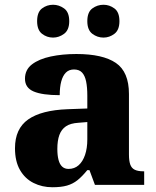

<svg xmlns="http://www.w3.org/2000/svg" viewBox="-20 -777 654 807"><path d="M200 10Q157 10 121 -8Q85 -26 64 -62.5Q43 -99 43 -154Q43 -236 98.5 -275Q154 -314 265 -318L347 -321V-375Q347 -410 342 -434.5Q337 -459 325 -472Q313 -485 291 -485Q270 -485 257 -472Q244 -459 237.5 -435Q231 -411 231 -377Q158 -377 121.5 -392.5Q85 -408 85 -446Q85 -484 114.5 -506.5Q144 -529 193 -539.5Q242 -550 301 -550Q412 -550 467 -512.5Q522 -475 522 -382V-128Q522 -101 527.5 -85.5Q533 -70 546.5 -63.5Q560 -57 582 -57H586V0H379L356 -62H347Q325 -35 305.5 -19.5Q286 -4 261.5 3Q237 10 200 10ZM268 -67Q293 -67 310.5 -82.5Q328 -98 337.5 -126Q347 -154 347 -191V-264L310 -261Q276 -259 257 -246Q238 -233 229.5 -209.5Q221 -186 221 -151Q221 -124 226 -105Q231 -86 241.5 -76.5Q252 -67 268 -67ZM415 -619Q389 -619 368 -635Q347 -651 347 -688Q347 -726 368 -741.5Q389 -757 415 -757Q440 -757 461 -741.5Q482 -726 482 -688Q482 -651 461 -635Q440 -619 415 -619ZM203 -619Q177 -619 156.5 -635Q136 -651 136 -688Q136 -726 156.5 -741.5Q177 -757 203 -757Q228 -757 249.5 -741.5Q271 -726 271 -688Q271 -651 249.5 -635Q228 -619 203 -619Z"/></svg>

Font: Noto Serif Thai ExtraBold
Style: Regular
Weight: 800
Version: Version 2.001